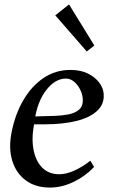

<svg xmlns="http://www.w3.org/2000/svg" viewBox="-20 -832 512 865"><path d="M205 13Q140 13 96.5 -19Q53 -51 35.5 -107Q18 -163 32 -235Q48 -317 85 -380.5Q122 -444 176 -480.5Q230 -517 297 -517Q343 -517 375.5 -501Q408 -485 426.5 -460.5Q445 -436 447 -410Q451 -363 417 -332Q383 -301 322 -286.5Q261 -272 185 -272H116L137 -288Q121 -218 130 -163.5Q139 -109 169 -78Q199 -47 247 -47Q279 -47 316 -64Q353 -81 387 -108L404 -80Q367 -40 313.5 -13.5Q260 13 205 13ZM136 -291 121 -307 227 -310Q259 -311 287.5 -316.5Q316 -322 334 -336Q352 -350 353 -376Q354 -400 343.5 -423.5Q333 -447 315.5 -462.5Q298 -478 277 -478Q229 -478 189 -427Q149 -376 136 -291ZM371 -600 229 -763 291 -812 405 -627Z"/></svg>

Font: Wittgenstein
Style: Italic
Weight: 400
Italic angle: -11°
Designer: Jörg Drees
Foundry: Jörg Drees
Version: Version 1.500